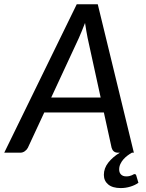

<svg xmlns="http://www.w3.org/2000/svg" viewBox="-54 -738 708 928"><path d="M596 103.5Q603 103.5 604.5 110L615 145.5Q599 157 576.2 164Q553.5 171 529.5 171Q490 171 469 153.5Q448 136 448 107Q448 75.5 469.2 48.2Q490.5 21 525 0H516.5Q503.5 0 496 -6.5Q488.5 -13 485.5 -23.5L448 -194.5H160L80.5 -23.5Q76 -14.5 66 -7.2Q56 0 44 0H-33.5L317 -717.5H418.5L593 0H583.5Q573 6 562.2 14Q551.5 22 542.5 32.2Q533.5 42.5 527.8 54.8Q522 67 522 81Q522 96.5 531 105.5Q540 114.5 556 114.5Q565.5 114.5 572.2 112.8Q579 111 583.5 109Q588 107 590.8 105.2Q593.5 103.5 596 103.5ZM193.5 -266.5H432.5L369.5 -554.5Q367 -568.5 363.5 -587Q360 -605.5 357 -627Q349 -605.5 341 -587Q333 -568.5 327 -554Z"/></svg>

Font: Lato Medium
Style: Italic
Weight: 500
Italic angle: -7°
Designer: Lukasz Dziedzic
Foundry: tyPoland Lukasz Dziedzic
Version: Version 2.006; 2014-01-15